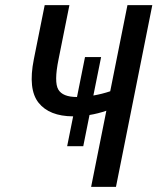

<svg xmlns="http://www.w3.org/2000/svg" viewBox="-20 -731 616 751"><path d="M280.8 -351.6H281.2L312.5 -507.8H375.5L345.2 -357.4Q379.4 -363.3 411.1 -374L478.5 -710.9H575.7L433.6 0H336.4L396 -297.9Q363.3 -286.6 330.1 -281.2L305.7 -159.2H242.7L266.1 -275.9H265.6Q172.9 -276.4 130.9 -329.1Q88.9 -381.8 112.3 -499L154.8 -710.9H251.5L209 -499Q190.9 -410.2 208 -380.9Q225.1 -351.6 280.8 -351.6Z"/></svg>

Font: RobotoCondensed-Italic
Style: Italic
Weight: 400
Designer: Google
Version: Version 1.200311; 2013